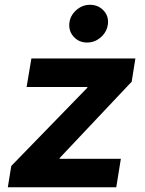

<svg xmlns="http://www.w3.org/2000/svg" viewBox="-20 -793 614 813"><path d="M13.1 0 27.7 -90.2 349.1 -420.8 350.5 -424.7H92.7L112.9 -545.5H553.3L537.6 -447.1L233.3 -124.6L231.9 -120.7H491.8L472.3 0ZM348.4 -612.9Q315 -612.9 293 -636.4Q271 -659.8 273.4 -692.8Q276.3 -725.9 302 -749.3Q327.8 -772.7 361.2 -772.7Q395.2 -772.7 417.8 -749.3Q440.3 -725.9 437.1 -692.8Q433.9 -659.8 408.2 -636.4Q382.5 -612.9 348.4 -612.9Z"/></svg>

Font: Inter UI
Style: Bold Italic
Weight: 700
Italic angle: 9.39999°
Designer: Rasmus Andersson
Foundry: rsms
Version: 3.2;8d6f07862